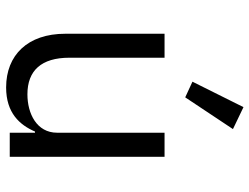

<svg xmlns="http://www.w3.org/2000/svg" viewBox="-116 -704 831 640"><g transform="rotate(90 300.0 -383.5)"><path d="M421.9 0H502.1V-516H421.9V-158C421.9 -89.8 358 -58.9 294 -58.9C214.8 -58.9 171.9 -105.1 171.9 -198.9V-516H92V-185C92 -60 163 12.1 271 12.1C355.8 12.1 396 -33 418 -84.2H421.9ZM251.8 -609 304 -584.9 409.8 -744 336.6 -779.1Z"/></g></svg>

Font: Margiela Mono
Style: Regular
Weight: 400
Designer: Mike Abbink, Paul van der Laan, Pieter van Rosmalen
Foundry: Bold Monday
Version: Version 2.003 2021